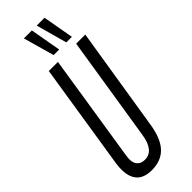

<svg xmlns="http://www.w3.org/2000/svg" viewBox="-299 -923 953 953"><g transform="rotate(-45 178.0 -446.0)"><path d="M114 10Q9 10 9 -100Q9 -111 9.5 -119Q10 -127 12 -140L100 -700H164L75 -132Q68 -93 82 -72Q96 -51 126 -51Q189 -51 204 -145L292 -700H356L269 -157Q256 -71 218 -30.5Q180 10 114 10ZM173 -739 127 -902H183L212 -739ZM262 -739 217 -902H272L301 -739Z"/></g></svg>

Font: Georama ExtraCondensed
Style: Italic
Weight: 400
Width: 2
Italic angle: -9°
Designer: Jean-Baptiste Levee
Foundry: Production Type
Version: Version 1.000